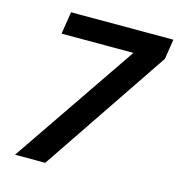

<svg xmlns="http://www.w3.org/2000/svg" viewBox="-105 -797 828 890"><g transform="rotate(15 309.0 -352.5)"><path d="M47 0 485 -642 484 -598H110L127 -705H618L603 -609L192 0Z"/></g></svg>

Font: Nunito Sans 12pt
Style: Bold Italic
Weight: 700
Italic angle: -9°
Designer: Vernon Adams
Foundry: Vernon Adams
Version: Version 3.101;gftools[0.9.27]